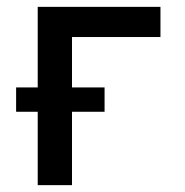

<svg xmlns="http://www.w3.org/2000/svg" viewBox="-20 -540 540 560"><path d="M90 0V-214H27V-285H90V-520H448V-432H190V-285H285V-214H190V0Z"/></svg>

Font: Iosevka Term Curly Semibold
Style: Regular
Weight: 600
Designer: Belleve Invis
Foundry: Belleve Invis
Version: Version 32.3.0